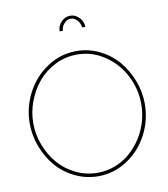

<svg xmlns="http://www.w3.org/2000/svg" viewBox="-98 -1000 952 1087"><g transform="rotate(-10 378.5 -456.5)"><path d="M324.2 -840.8H305.2Q305.2 -871.6 327.4 -894.8Q349.6 -918 378.9 -918Q408.2 -918 430.7 -894.8Q453.1 -871.6 453.1 -840.8H435.1Q432.1 -865.7 415.5 -883.3Q398.9 -900.9 378.9 -900.9Q357.9 -900.9 341.1 -882.1Q324.2 -863.3 324.2 -840.8ZM47.9 -355Q47.9 -448.7 91.1 -531.2Q134.3 -613.8 210.9 -664.3Q287.6 -714.8 378.9 -714.8Q449.7 -714.8 512.7 -683.3Q575.7 -651.9 617.9 -601.1Q660.2 -550.3 684.6 -485.8Q709 -421.4 709 -355Q709 -260.3 665.8 -177.7Q622.6 -95.2 546.1 -45.2Q469.7 4.9 378.9 4.9Q307.6 4.4 244.9 -26.4Q182.1 -57.1 139.6 -107.2Q97.2 -157.2 72.5 -222.2Q47.9 -287.1 47.9 -355ZM378.9 -15.1Q432.6 -15.1 481.9 -34.4Q531.2 -53.7 568.4 -86.9Q605.5 -120.1 633.1 -163.1Q660.6 -206.1 674.8 -255.6Q689 -305.2 689 -355Q689 -442.9 648.7 -520.8Q608.4 -598.6 536.4 -646.7Q464.4 -694.8 378.9 -694.8Q311.5 -694.8 252.4 -665.3Q193.4 -635.7 153.6 -587.9Q113.8 -540 90.8 -479Q67.9 -418 67.9 -355Q67.9 -289.1 91.6 -227.3Q115.2 -165.5 155.8 -118.7Q196.3 -71.8 254.6 -43.5Q313 -15.1 378.9 -15.1Z"/></g></svg>

Font: Rawline Thin
Style: Regular
Weight: 250
Designer: Matt McInerney, Pablo Impallari, Rodrigo Fuenzalida
Foundry: Matt McInerney, Pablo Impallari, Rodrigo Fuenzalida
Version: Version 4.020;PS 004.020;hotconv 1.0.88;makeotf.lib2.5.64775